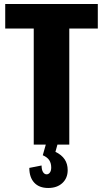

<svg xmlns="http://www.w3.org/2000/svg" viewBox="-20 -720 512 956"><path d="M467 -700V-578H239L325 -649V0H148V-649L232 -578H6V-700ZM220 216Q175 216 150.5 189.5Q126 163 126 116L187 104Q187 125 194 136.5Q201 148 212 148Q222 148 228.5 139Q235 130 235 114Q235 93 225.5 78Q216 63 193 53L208 0H266L256 36Q287 51 302 73.5Q317 96 317 127Q317 167 290.5 191.5Q264 216 220 216Z"/></svg>

Font: Pathway Extreme Condensed ExtraBold
Style: Regular
Weight: 800
Width: 3
Version: Version 1.001;gftools[0.9.26]